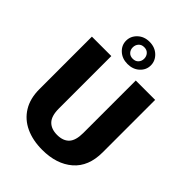

<svg xmlns="http://www.w3.org/2000/svg" viewBox="-268 -1067 1201 1201"><g transform="rotate(45 332.5 -466.5)"><path d="M439.9 -710.9H611.3V-246.6Q611.3 -121.6 535.2 -55.9Q459 9.8 332.5 9.8Q249 9.8 185.8 -19.5Q122.6 -48.8 87.2 -106.2Q51.8 -163.6 51.8 -246.6V-710.9H223.6V-246.6Q223.6 -180.7 252 -151.4Q280.3 -122.1 332.5 -122.1Q385.3 -122.1 412.6 -151.4Q439.9 -180.7 439.9 -246.6ZM220.7 -844.2Q220.7 -884.8 251.7 -914.1Q282.7 -943.4 330.1 -943.4Q377.9 -943.4 408.9 -914.1Q439.9 -884.8 439.9 -844.2Q439.9 -804.2 408.9 -775.6Q377.9 -747.1 330.1 -747.1Q282.7 -747.1 251.7 -775.6Q220.7 -804.2 220.7 -844.2ZM279.8 -844.2Q279.8 -823.2 293.2 -808.3Q306.6 -793.5 330.1 -793.5Q354 -793.5 367.4 -808.3Q380.9 -823.2 380.9 -844.2Q380.9 -865.7 367.4 -880.9Q354 -896 330.1 -896Q306.6 -896 293.2 -880.9Q279.8 -865.7 279.8 -844.2Z"/></g></svg>

Font: Vazirmatn UI FD Black
Style: Regular
Weight: 900
Designer: Saber Rastikerdar
Foundry: Saber Rastikerdar
Version: Version 33.003